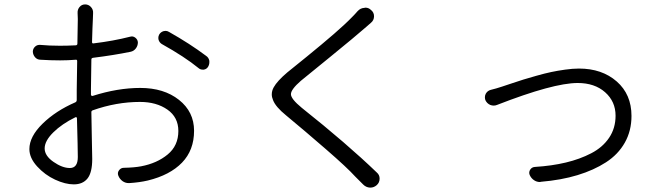

<svg xmlns="http://www.w3.org/2000/svg" viewBox="-20 -813 3040 871"><path d="M296.9 -50.8Q333 -50.8 333 -100.6Q333 -136.7 329.1 -276.4Q329.1 -279.3 327.1 -280.8Q325.2 -282.2 322.3 -281.2Q260.7 -251 221.7 -212.4Q182.6 -173.8 182.6 -139.6Q182.6 -106.4 222.7 -78.6Q262.7 -50.8 296.9 -50.8ZM392.6 -409.2V-383.8Q392.6 -380.9 395 -378.9Q397.5 -377 400.4 -377.9Q513.7 -414.1 616.2 -414.1Q723.6 -414.1 792 -359.9Q860.4 -305.7 860.4 -219.7Q860.4 -131.8 805.7 -75.2Q751 -18.6 650.4 5.9Q613.3 14.6 566.4 17.6Q564.5 17.6 563.5 17.6Q548.8 17.6 536.1 8.8Q522.5 -1 516.6 -16.6Q511.7 -29.3 520 -40.5Q528.3 -51.8 542 -51.8Q588.9 -52.7 620.1 -58.6Q692.4 -72.3 740.7 -112.3Q789.1 -152.3 789.1 -218.8Q789.1 -281.2 739.3 -315.9Q689.5 -350.6 615.2 -350.6Q507.8 -350.6 400.4 -312.5Q393.6 -309.6 394.5 -302.7Q394.5 -264.6 396.5 -189.9Q398.4 -115.2 398.4 -91.8Q398.4 -30.3 377 -3.4Q355.5 23.4 314.5 23.4Q276.4 23.4 230 2Q183.6 -19.5 148.4 -58.1Q113.3 -96.7 113.3 -136.7Q113.3 -193.4 173.3 -252Q233.4 -310.5 321.3 -348.6Q328.1 -351.6 328.1 -359.4V-405.3Q328.1 -448.2 330.1 -536.1Q330.1 -543 323.2 -542Q288.1 -539.1 252.9 -539.1Q208 -539.1 164.1 -542Q149.4 -542 139.6 -552.7Q129.9 -563.5 128.9 -578.1Q128.9 -591.8 138.7 -601.1Q148.4 -610.4 162.1 -609.4Q203.1 -605.5 252 -605.5Q284.2 -605.5 324.2 -607.4Q331.1 -608.4 331.1 -615.2Q333 -716.8 333 -726.6Q333 -739.3 332 -753.9Q331.1 -769.5 340.8 -781.2Q350.6 -793 366.2 -793Q381.8 -793 392.6 -781.2Q403.3 -769.5 402.3 -753.9Q401.4 -739.3 401.4 -728.5Q400.4 -718.8 399.4 -683.1Q398.4 -647.5 397.5 -622.1Q397.5 -615.2 404.3 -616.2Q494.1 -627 570.3 -646.5Q583 -650.4 593.8 -642.1Q604.5 -633.8 605.5 -621.1Q605.5 -605.5 596.2 -593.3Q586.9 -581.1 572.3 -578.1Q496.1 -562.5 402.3 -550.8Q394.5 -549.8 394.5 -543Q392.6 -451.2 392.6 -409.2ZM713.9 -613.3Q703.1 -620.1 699.2 -632.8Q698.2 -636.7 698.2 -640.6Q698.2 -649.4 702.1 -656.2Q709 -668 722.7 -671.9Q726.6 -672.9 731.4 -672.9Q739.3 -672.9 747.1 -668Q840.8 -615.2 915 -559.6Q926.8 -551.8 929.7 -537.1Q929.7 -533.2 929.7 -530.3Q929.7 -519.5 923.8 -509.8Q917 -499 904.3 -497.1Q901.4 -497.1 899.4 -497.1Q888.7 -497.1 880.9 -503.9Q817.4 -555.7 713.9 -613.3Z M1602.5 -762.7Q1615.2 -776.4 1632.8 -777.3Q1634.8 -778.3 1637.7 -778.3Q1652.3 -778.3 1663.1 -767.6Q1676.8 -756.8 1676.8 -739.3Q1676.8 -720.7 1662.1 -709Q1650.4 -699.2 1632.8 -683.6Q1592.8 -648.4 1479 -555.7Q1365.2 -462.9 1344.7 -446.3Q1299.8 -407.2 1299.8 -385.7Q1299.8 -364.3 1348.6 -324.2Q1553.7 -161.1 1689.5 -30.3Q1702.1 -19.5 1702.1 -2.9Q1702.1 15.6 1688.5 27.3Q1675.8 38.1 1660.2 38.1Q1659.2 38.1 1658.2 38.1Q1640.6 37.1 1627.9 24.4Q1625 21.5 1611.8 8.3Q1598.6 -4.9 1591.8 -11.7Q1555.7 -51.8 1459 -135.7Q1362.3 -219.7 1277.3 -290Q1230.5 -328.1 1218.8 -358.4Q1212.9 -372.1 1212.9 -384.8Q1212.9 -401.4 1221.7 -417Q1237.3 -445.3 1283.2 -484.4Q1296.9 -495.1 1370.1 -554.7Q1443.4 -614.3 1495.1 -659.2Q1546.9 -704.1 1577.1 -735.4Q1590.8 -749 1602.5 -762.7Z M2234.4 -336.9Q2227.5 -334 2219.7 -334Q2211.9 -334 2204.1 -336.9Q2188.5 -343.8 2181.6 -359.4Q2179.7 -366.2 2179.7 -372.1Q2179.7 -379.9 2183.6 -387.7Q2191.4 -401.4 2206.1 -405.3Q2230.5 -411.1 2256.8 -419.9Q2259.8 -420.9 2297.9 -433.6Q2335.9 -446.3 2354.5 -452.1Q2373 -458 2413.1 -469.2Q2453.1 -480.5 2481 -486.3Q2508.8 -492.2 2543.5 -497.1Q2578.1 -502 2606.4 -502Q2710.9 -502 2777.8 -443.4Q2844.7 -384.8 2844.7 -287.1Q2844.7 -219.7 2814.5 -166Q2784.2 -112.3 2729 -76.7Q2673.8 -41 2600.1 -18.6Q2526.4 3.9 2433.6 11.7Q2431.6 12.7 2429.7 12.7Q2415 12.7 2403.3 4.9Q2389.6 -3.9 2382.8 -19.5Q2377.9 -32.2 2385.3 -43.5Q2392.6 -54.7 2406.2 -55.7Q2483.4 -60.5 2546.9 -75.7Q2610.4 -90.8 2662.1 -117.7Q2713.9 -144.5 2743.2 -188Q2772.5 -231.4 2772.5 -288.1Q2772.5 -352.5 2725.1 -394.5Q2677.7 -436.5 2600.6 -436.5Q2490.2 -436.5 2234.4 -336.9Z"/></svg>

Font: Gen Jyuu Gothic Normal
Style: Regular
Weight: 300
Designer: [Source Han Sans]
Ryoko NISHIZUKA  (kana & ideographs); Paul D. Hunt (Latin, Greek & Cyrillic); Wenlong ZHANG  (bopomofo
Version: Version 1.002.20150607